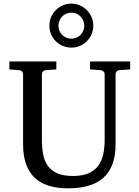

<svg xmlns="http://www.w3.org/2000/svg" viewBox="-20 -1004 752 1040"><path d="M627 -624Q616.2 -623 611.1 -616.2Q606 -609.4 606 -602.1V-222.2Q606 -160.6 589.4 -115.7Q572.8 -70.8 540.3 -41.5Q507.8 -12.2 459.7 2Q411.6 16.1 349.1 16.1Q225.1 16.1 165 -43.9Q105 -104 105 -222.2V-602.1Q105 -609.4 99.9 -616.2Q94.7 -623 84 -624L30.8 -627.9V-670.9H285.2V-627.9L228 -624Q217.3 -623 212.2 -616.2Q207 -609.4 207 -602.1V-248Q207 -204.1 213.9 -167.7Q220.7 -131.3 239.3 -105.5Q257.8 -79.6 290.8 -65.2Q323.7 -50.8 376 -50.8Q427.7 -50.8 460.9 -65.9Q494.1 -81.1 513.2 -107.7Q532.2 -134.3 539.6 -170.4Q546.9 -206.5 546.9 -248V-602.1Q546.9 -609.4 541.3 -616.2Q535.6 -623 524.9 -624L467.8 -627.9V-670.9H685.1V-627.9ZM436.5 -864.3Q436.5 -878.9 431.2 -891.8Q425.8 -904.8 416.3 -914.6Q406.7 -924.3 394 -929.9Q381.3 -935.5 366.7 -935.5Q352.1 -935.5 339.1 -929.9Q326.2 -924.3 316.7 -914.6Q307.1 -904.8 301.8 -891.8Q296.4 -878.9 296.4 -864.3Q296.4 -850.1 301.8 -837.4Q307.1 -824.7 316.7 -815.2Q326.2 -805.7 339.1 -800Q352.1 -794.4 366.7 -794.4Q381.3 -794.4 394 -800Q406.7 -805.7 416.3 -815.2Q425.8 -824.7 431.2 -837.4Q436.5 -850.1 436.5 -864.3ZM485.4 -864.3Q485.4 -839.8 476.1 -818.4Q466.8 -796.9 450.7 -780.8Q434.6 -764.6 413.1 -755.4Q391.6 -746.1 366.7 -746.1Q341.8 -746.1 320.1 -755.4Q298.3 -764.6 282.2 -780.8Q266.1 -796.9 256.8 -818.4Q247.6 -839.8 247.6 -864.3Q247.6 -889.2 256.8 -910.9Q266.1 -932.6 282.2 -949Q298.3 -965.3 320.1 -974.9Q341.8 -984.4 366.7 -984.4Q391.6 -984.4 413.1 -974.9Q434.6 -965.3 450.7 -949Q466.8 -932.6 476.1 -910.9Q485.4 -889.2 485.4 -864.3Z"/></svg>

Font: Charis SIL Phon
Style: Regular
Weight: 400
Foundry: SIL International
Version: Version 5.000